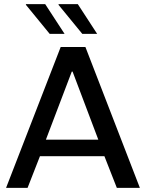

<svg xmlns="http://www.w3.org/2000/svg" viewBox="-20 -915 711 935"><path d="M9.5 0 275.5 -686H396L661.2 0H549L488.5 -154.2H174.5L114.2 0ZM203.5 -234.8H458.8L333.5 -566.2H329.5ZM380.8 -750 264.5 -892 266.2 -895H358.8L453.2 -750ZM222 -750 105.8 -892 106.8 -895H200L294.5 -750Z"/></svg>

Font: Chivo Medium
Style: Regular
Weight: 500
Designer: Hector Gatti
Foundry: Omnibus-Type
Version: Version 2.002